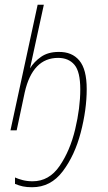

<svg xmlns="http://www.w3.org/2000/svg" viewBox="-20 -547 455 806"><path d="M115 239Q193 239 243.5 172Q294 105 319 9Q344 -87 344 -173Q344 -256 313 -293Q282 -330 226 -329Q182 -329 152.5 -308.5Q123 -288 106 -260L164 -527H138L24 0H50L84 -160Q117 -304 224 -304Q268 -304 292.5 -275Q317 -246 317 -172Q317 -94 295.5 -4Q274 86 230 150Q186 214 117 214Q94 214 75 209Q56 204 43 198V225Q60 232 76 235.5Q92 239 115 239Z"/></svg>

Font: Noto Sans UI SemiCondensed Thin
Style: Italic
Weight: 250
Width: 4
Italic angle: -12°
Designer: Monotype Design Team
Foundry: Monotype Imaging Inc.
Version: Version 1.901